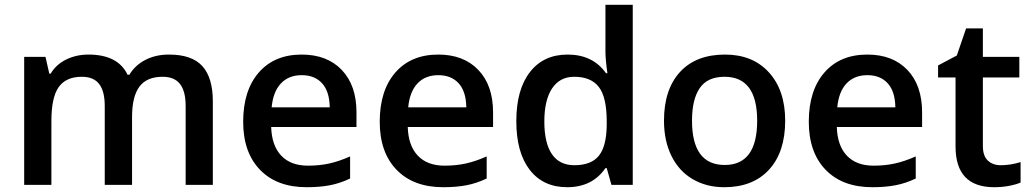

<svg xmlns="http://www.w3.org/2000/svg" viewBox="-20 -780 4352 810"><path d="M537.1 0H421.9V-333Q421.9 -395 398.4 -425.5Q375 -456.1 325.2 -456.1Q258.8 -456.1 227.8 -412.8Q196.8 -369.6 196.8 -269V0H82V-540H171.9L188 -469.2H193.8Q216.3 -507.8 259 -528.8Q301.8 -549.8 353 -549.8Q477.5 -549.8 518.1 -464.8H525.9Q549.8 -504.9 593.3 -527.3Q636.7 -549.8 692.9 -549.8Q789.6 -549.8 833.7 -501Q877.9 -452.1 877.9 -352.1V0H763.2V-333Q763.2 -395 739.5 -425.5Q715.8 -456.1 666 -456.1Q599.1 -456.1 568.1 -414.3Q537.1 -372.6 537.1 -286.1Z M1273.9 9.8Q1147.9 9.8 1076.9 -63.7Q1005.9 -137.2 1005.9 -266.1Q1005.9 -398.4 1071.8 -474.1Q1137.7 -549.8 1252.9 -549.8Q1359.9 -549.8 1421.9 -484.9Q1483.9 -419.9 1483.9 -306.2V-244.1H1124Q1126.5 -165.5 1166.5 -123.3Q1206.5 -81.1 1279.3 -81.1Q1327.1 -81.1 1368.4 -90.1Q1409.7 -99.1 1457 -120.1V-26.9Q1415 -6.8 1372.1 1.5Q1329.1 9.8 1273.9 9.8ZM1252.9 -462.9Q1198.2 -462.9 1165.3 -428.2Q1132.3 -393.6 1126 -327.1H1371.1Q1370.1 -394 1338.9 -428.5Q1307.6 -462.9 1252.9 -462.9Z M1850.1 9.8Q1724.1 9.8 1653.1 -63.7Q1582 -137.2 1582 -266.1Q1582 -398.4 1647.9 -474.1Q1713.9 -549.8 1829.1 -549.8Q1936 -549.8 1998 -484.9Q2060.1 -419.9 2060.1 -306.2V-244.1H1700.2Q1702.6 -165.5 1742.7 -123.3Q1782.7 -81.1 1855.5 -81.1Q1903.3 -81.1 1944.6 -90.1Q1985.8 -99.1 2033.2 -120.1V-26.9Q1991.2 -6.8 1948.2 1.5Q1905.3 9.8 1850.1 9.8ZM1829.1 -462.9Q1774.4 -462.9 1741.5 -428.2Q1708.5 -393.6 1702.1 -327.1H1947.3Q1946.3 -394 1915 -428.5Q1883.8 -462.9 1829.1 -462.9Z M2372.6 9.8Q2271.5 9.8 2214.8 -63.5Q2158.2 -136.7 2158.2 -269Q2158.2 -401.9 2215.6 -475.8Q2272.9 -549.8 2374.5 -549.8Q2481 -549.8 2536.6 -471.2H2542.5Q2534.2 -529.3 2534.2 -563V-759.8H2649.4V0H2559.6L2539.6 -70.8H2534.2Q2479 9.8 2372.6 9.8ZM2403.3 -83Q2474.1 -83 2506.3 -122.8Q2538.6 -162.6 2539.6 -252V-268.1Q2539.6 -370.1 2506.3 -413.1Q2473.1 -456.1 2402.3 -456.1Q2341.8 -456.1 2309.1 -407Q2276.4 -357.9 2276.4 -267.1Q2276.4 -177.2 2308.1 -130.1Q2339.8 -83 2403.3 -83Z M3292.5 -271Q3292.5 -138.7 3224.6 -64.5Q3156.7 9.8 3035.6 9.8Q2960 9.8 2901.9 -24.4Q2843.8 -58.6 2812.5 -122.6Q2781.2 -186.5 2781.2 -271Q2781.2 -402.3 2848.6 -476.1Q2916 -549.8 3038.6 -549.8Q3155.8 -549.8 3224.1 -474.4Q3292.5 -398.9 3292.5 -271ZM2899.4 -271Q2899.4 -84 3037.6 -84Q3174.3 -84 3174.3 -271Q3174.3 -456.1 3036.6 -456.1Q2964.4 -456.1 2931.9 -408.2Q2899.4 -360.4 2899.4 -271Z M3660.2 9.8Q3534.2 9.8 3463.1 -63.7Q3392.1 -137.2 3392.1 -266.1Q3392.1 -398.4 3458 -474.1Q3523.9 -549.8 3639.2 -549.8Q3746.1 -549.8 3808.1 -484.9Q3870.1 -419.9 3870.1 -306.2V-244.1H3510.3Q3512.7 -165.5 3552.7 -123.3Q3592.8 -81.1 3665.5 -81.1Q3713.4 -81.1 3754.6 -90.1Q3795.9 -99.1 3843.3 -120.1V-26.9Q3801.3 -6.8 3758.3 1.5Q3715.3 9.8 3660.2 9.8ZM3639.2 -462.9Q3584.5 -462.9 3551.5 -428.2Q3518.6 -393.6 3512.2 -327.1H3757.3Q3756.3 -394 3725.1 -428.5Q3693.8 -462.9 3639.2 -462.9Z M4201.7 -83Q4243.7 -83 4285.6 -96.2V-9.8Q4266.6 -1.5 4236.6 4.2Q4206.5 9.8 4174.3 9.8Q4011.2 9.8 4011.2 -162.1V-453.1H3937.5V-503.9L4016.6 -545.9L4055.7 -660.2H4126.5V-540H4280.3V-453.1H4126.5V-164.1Q4126.5 -122.6 4147.2 -102.8Q4168 -83 4201.7 -83Z"/></svg>

Font: f1_44652          
Style: Regular
Weight: 600
Foundry: Ascender Corporation
Version: Version 1.10